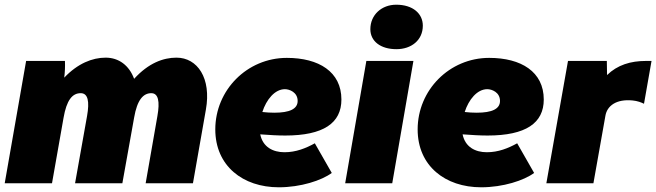

<svg xmlns="http://www.w3.org/2000/svg" viewBox="-25 -779 2789 816"><path d="M-5 0H196L245 -278C258 -353 282 -383 318 -383C349 -383 356 -348 345 -286L294 0H495L545 -279C558 -355 584 -383 618 -383C648 -383 655 -348 644 -286L594 0H795L850 -313C874 -447 814 -534 725 -534C669 -534 606 -511 545 -444C524 -501 480 -534 424 -534C367 -534 305 -509 248 -449C251 -473 252 -497 251 -520H86Z M1160 17C1253 17 1342 -12 1385 -44L1313 -170C1275 -149 1233 -132 1184 -132C1135 -132 1092 -154 1081 -208C1121 -205 1156 -203 1187 -203C1350 -203 1426 -256 1426 -356C1426 -474 1330 -533 1194 -533C1025 -533 890 -396 890 -229C890 -74 1007 17 1160 17ZM1090 -303C1107 -356 1143 -400 1186 -400C1205 -400 1240 -387 1240 -350C1240 -316 1206 -300 1141 -300C1124 -300 1107 -301 1090 -303Z M1442 0H1642L1732 -520H1532ZM1660 -570C1723 -570 1772 -608 1772 -670C1772 -721 1730 -759 1659 -759C1597 -759 1549 -716 1549 -655C1549 -604 1592 -570 1660 -570Z M2020 17C2113 17 2202 -12 2245 -44L2173 -170C2135 -149 2093 -132 2044 -132C1995 -132 1952 -154 1941 -208C1981 -205 2016 -203 2047 -203C2210 -203 2286 -256 2286 -356C2286 -474 2190 -533 2054 -533C1885 -533 1750 -396 1750 -229C1750 -74 1867 17 2020 17ZM1950 -303C1967 -356 2003 -400 2046 -400C2065 -400 2100 -387 2100 -350C2100 -316 2066 -300 2001 -300C1984 -300 1967 -301 1950 -303Z M2297 0H2497L2548 -287C2555 -329 2594 -359 2664 -352C2684 -350 2700 -344 2712 -338L2744 -520H2720C2655 -520 2599 -503 2555 -460L2554 -520H2389Z"/></svg>

Font: Fixel Text 20240404 Black
Style: Italic
Weight: 900
Width: 4
Italic angle: -10°
Designer: AlfaBravo + MacPaw
Foundry: Kyrylo Tkachov, Marchela Mozhyna, Serhii Makarenko, Maria Weinstein, Zakhar Kryvoshyya
Version: Version 1.211;Glyphs 3.2 (3225)